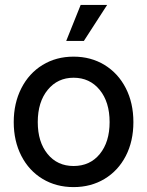

<svg xmlns="http://www.w3.org/2000/svg" viewBox="-20 -747 600 783"><path d="M36 -249Q36 -326 67 -387Q98 -448 153.5 -482Q209 -516 280 -516Q351 -516 406.5 -482Q462 -448 493 -387.5Q524 -327 524 -249Q524 -171 493 -111Q462 -51 406.5 -17.5Q351 16 280 16Q209 16 153.5 -17.5Q98 -51 67 -111.5Q36 -172 36 -249ZM280 -70Q347 -70 387 -119Q427 -168 427 -249Q427 -331 386.5 -380.5Q346 -430 280 -430Q215 -430 174.5 -380.5Q134 -331 134 -249Q134 -168 174 -119Q214 -70 280 -70ZM417 -727 322 -580H250L309 -727Z"/></svg>

Font: MedMera Sans Display
Style: Regular
Weight: 500
Designer: Kasper Nordkvist
Foundry: UNCUT.wtf
Version: Version 1.300